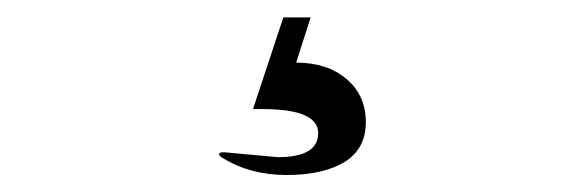

<svg xmlns="http://www.w3.org/2000/svg" viewBox="-20 -20 677 226"><path d="M243.7 159.2 307.1 165Q354.5 165 354.5 136.7Q354.5 108.4 289.1 108.4H277.8L313.5 0.5H345.7L328.6 53.7Q365.2 53.7 387.9 73Q410.6 92.3 410.6 123.8Q410.6 155.3 385.5 170.7Q360.4 186 317.4 186Q274.4 186 242.2 166Q237.8 163.6 237.8 161.4Q237.8 159.2 243.7 159.2Z"/></svg>

Font: Niconne
Style: Regular
Weight: 400
Designer: Vernon Adams
Foundry: Vernon Adams
Version: Version 1.002